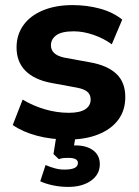

<svg xmlns="http://www.w3.org/2000/svg" viewBox="-20 -537 544 754"><path d="M249 11Q181 11 125 -4Q69 -19 30 -46L69 -146Q108 -122 155.5 -108Q203 -94 250 -94Q294 -94 315 -108Q336 -122 336 -146Q336 -166 322.5 -177Q309 -188 281 -193L178 -212Q113 -225 79 -260Q45 -295 45 -351Q45 -400 71.5 -437.5Q98 -475 148 -496Q198 -517 265 -517Q322 -517 373 -503Q424 -489 460 -460L419 -363Q388 -386 347.5 -400Q307 -414 270 -414Q222 -414 201 -398.5Q180 -383 180 -359Q180 -341 192.5 -329Q205 -317 231 -311L335 -292Q402 -280 437 -247Q472 -214 472 -156Q472 -103 444 -66Q416 -29 365.5 -9Q315 11 249 11ZM248 197Q217 197 188.5 191Q160 185 138 175L159 111Q177 119 195.5 124Q214 129 233 129Q260 129 273 122.5Q286 116 286 103Q286 83 249 83Q240 83 231 83.5Q222 84 211 88L190 68L204 -20H280L267 56L230 42Q241 38 253.5 36Q266 34 276 34Q320 34 346 53.5Q372 73 372 108Q372 148 337.5 172.5Q303 197 248 197Z"/></svg>

Font: Mulish ExtraLight ExtraBold
Style: Regular
Weight: 800
Version: Version 3.603